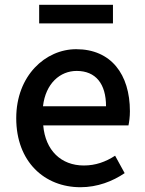

<svg xmlns="http://www.w3.org/2000/svg" viewBox="-20 -770 606 804"><path d="M317 14C388 14 452 -11 502 -45L462 -118C422 -92 380 -77 331 -77C236 -77 170 -140 161 -245H518C521 -259 524 -281 524 -304C524 -459 445 -564 299 -564C171 -564 48 -454 48 -275C48 -93 166 14 317 14ZM160 -325C171 -421 232 -473 301 -473C381 -473 424 -419 424 -325ZM144 -672H453V-750H144Z"/></svg>

Font: Noto Sans JP Medium
Style: Regular
Weight: 500
Designer: Ryoko NISHIZUKA 西塚涼子 (kana, bopomofo & ideographs); Paul D. Hunt (Latin, Greek & Cyrillic); Sandoll Communications 산돌커뮤니
Foundry: Adobe
Version: Version 2.004;hotconv 1.0.118;makeotfexe 2.5.65603